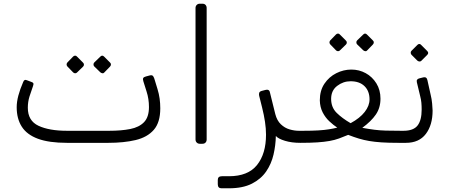

<svg xmlns="http://www.w3.org/2000/svg" viewBox="-20 -770 2432 1035"><path d="M341 0Q244 0 184.5 -22Q125 -44 97.5 -87Q70 -130 70 -192Q70 -221 79 -255Q88 -289 105 -328Q108 -336 113 -338.5Q118 -341 129 -336L150 -328Q157 -326 159.5 -321.5Q162 -317 158 -306Q148 -279 139 -250Q130 -221 130 -189Q130 -119 187.5 -92Q245 -65 341 -65H569Q634 -65 682 -74.5Q730 -84 756.5 -111.5Q783 -139 783 -193Q783 -237 770 -277L753 -331Q749 -343 752 -349Q755 -355 767 -358L786 -363Q800 -367 805.5 -359.5Q811 -352 815 -336L829 -290Q837 -264 840.5 -238.5Q844 -213 844 -186Q844 -110 809 -70Q774 -30 711 -15Q648 0 564 0ZM395 -379Q391 -375 385 -375Q379 -375 374 -380L343 -412Q339 -417 339 -422.5Q339 -428 343 -433L374 -465Q379 -470 385 -470Q391 -470 395 -465L427 -433Q432 -429 432.5 -422.5Q433 -416 428 -411ZM542 -379Q538 -374 532 -375Q526 -376 521 -380L488 -412Q484 -416 484 -422.5Q484 -429 488 -433L521 -465Q526 -470 531 -470Q536 -470 541 -465L573 -433Q578 -429 578 -422.5Q578 -416 573 -411Z M1057 5Q1047 5 1040.5 -1.5Q1034 -8 1034 -18V-727Q1034 -737 1040.5 -743.5Q1047 -750 1057 -750H1071Q1082 -750 1088 -743.5Q1094 -737 1094 -727V-18Q1094 -8 1088 -1.5Q1082 5 1071 5Z M1174 245Q1164 245 1159 239.5Q1154 234 1154 223V200Q1154 190 1159.5 185Q1165 180 1176 180H1214Q1317 180 1365.5 119.5Q1414 59 1414 -44Q1414 -77 1408.5 -113.5Q1403 -150 1393 -190L1377 -254Q1375 -263 1377.5 -270Q1380 -277 1391 -280L1410 -285Q1419 -287 1423.5 -286Q1428 -285 1431 -281.5Q1434 -278 1435 -272L1464 -155Q1473 -120 1494 -100Q1515 -80 1541 -72.5Q1567 -65 1591 -65H1611Q1629 -65 1629 -50V-30Q1629 0 1599 0Q1552 0 1516 -11Q1480 -22 1467 -37Q1466 13 1454.5 63Q1443 113 1415 154Q1387 195 1338 220Q1289 245 1214 245Z M1599 0Q1584 0 1584 -15V-35Q1584 -49 1592 -57Q1600 -65 1614 -65Q1662 -65 1695.5 -67Q1729 -69 1753.5 -73Q1778 -77 1798 -82Q1777 -96 1755.5 -116Q1734 -136 1719.5 -164Q1705 -192 1704 -229Q1704 -282 1729 -319Q1754 -356 1793 -375.5Q1832 -395 1874 -395Q1916 -395 1951.5 -375.5Q1987 -356 2009 -320.5Q2031 -285 2031 -238Q2031 -189 2006 -152.5Q1981 -116 1933 -81Q1971 -74 1999 -70.5Q2027 -67 2059.5 -66Q2092 -65 2141 -65Q2148 -65 2152 -61Q2156 -57 2156 -50V-30Q2156 0 2126 0Q2074 0 2036.5 -2.5Q1999 -5 1970 -10Q1941 -15 1914.5 -23Q1888 -31 1857 -43Q1831 -32 1807.5 -23.5Q1784 -15 1756 -10Q1728 -5 1690.5 -2.5Q1653 0 1599 0ZM1870 -106Q1920 -133 1946 -166.5Q1972 -200 1972 -234Q1972 -279 1945 -305.5Q1918 -332 1870 -332Q1830 -332 1797.5 -307Q1765 -282 1765 -237Q1765 -191 1795 -161.5Q1825 -132 1870 -106ZM1812 -498Q1808 -494 1802 -494Q1796 -494 1791 -499L1760 -531Q1756 -536 1756 -541.5Q1756 -547 1760 -552L1791 -584Q1796 -589 1802 -589Q1808 -589 1812 -584L1844 -552Q1849 -548 1849.5 -541.5Q1850 -535 1845 -530ZM1959 -498Q1955 -493 1949 -494Q1943 -495 1938 -499L1905 -531Q1901 -535 1901 -541.5Q1901 -548 1905 -552L1938 -584Q1943 -589 1948 -589Q1953 -589 1958 -584L1990 -552Q1995 -548 1995 -541.5Q1995 -535 1990 -530Z M2129 0Q2119 0 2115 -6.5Q2111 -13 2111 -20V-45Q2111 -59 2119 -62Q2127 -65 2141 -65H2155Q2209 -65 2231 -93.5Q2253 -122 2253 -179Q2253 -199 2251.5 -216Q2250 -233 2245 -252L2227 -327Q2225 -336 2229 -341Q2233 -346 2242 -348L2262 -353Q2280 -357 2284 -338L2302 -257Q2307 -238 2309.5 -211.5Q2312 -185 2312 -174Q2312 -96 2275.5 -48Q2239 0 2168 0ZM2251 -442Q2247 -438 2241 -438.5Q2235 -439 2230 -443L2198 -475Q2194 -480 2194 -486Q2194 -492 2198 -496L2230 -528Q2235 -533 2240.5 -533Q2246 -533 2250 -528L2282 -496Q2294 -485 2283 -474Z"/></svg>

Font: Rubik Light
Style: Regular
Weight: 300
Designer: Hubert and Fischer
Foundry: Hubert and Fischer
Version: Version 2.300;gftools[0.9.30]